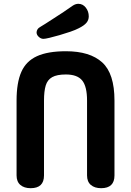

<svg xmlns="http://www.w3.org/2000/svg" viewBox="-20 -980 688 1008"><path d="M211 -59Q211 8 141 8Q107 8 87 -9Q67 -26 67 -59V-452Q67 -546 92 -602.5Q117 -659 174 -685Q231 -711 326 -711Q452 -711 516.5 -652.5Q581 -594 581 -452V-59Q581 8 511 8Q477 8 457 -9Q437 -26 437 -59V-452Q437 -526 411.5 -557.5Q386 -589 326 -589Q279 -589 254 -575Q229 -561 220 -531Q211 -501 211 -452ZM208 -776Q195 -776 183.5 -786.5Q172 -797 172 -810Q172 -818 177 -826Q182 -834 195 -841Q199 -843 217 -854.5Q235 -866 260.5 -882.5Q286 -899 313.5 -917Q341 -935 363 -951Q371 -956 378 -958Q385 -960 391 -960Q415 -960 430.5 -940Q446 -920 446 -894Q446 -875 434 -860.5Q422 -846 394 -832Q377 -823 349.5 -813.5Q322 -804 292.5 -795.5Q263 -787 240 -781.5Q217 -776 208 -776Z"/></svg>

Font: Madimi One
Style: Regular
Weight: 400
Designer: Taurai Valerie Mtake, Mirko Velimirovic
Foundry: TaVaTake
Version: Version 1.000; ttfautohint (v1.8.4.7-5d5b)